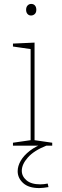

<svg xmlns="http://www.w3.org/2000/svg" viewBox="-20 -742 318 978"><path d="M156 -21 149 -29 246 -15V0H46V-15L143 -29L136 -21V-499L143 -491L46 -505V-520L156 -525ZM138 -663Q127 -663 120 -671Q113 -679 113 -692Q113 -706 120.5 -714Q128 -722 139 -722Q151 -722 158 -714Q165 -706 165 -692Q165 -678 157 -670.5Q149 -663 138 -663ZM180 216Q126 216 98 190.5Q70 165 70 130Q70 104 85.5 77Q101 50 132 26Q163 2 209 -14L216 0Q153 25 122 60Q91 95 91 128Q91 156 115 176.5Q139 197 185 197Q194 197 203.5 196Q213 195 223 193L227 211Q214 213 202.5 214.5Q191 216 180 216Z"/></svg>

Font: Bitter Thin
Style: Regular
Weight: 100
Designer: Sol Matas, and Bitter project Authors
Foundry: Sol Matas
Version: Version 2.002